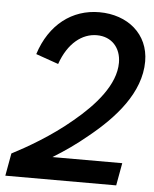

<svg xmlns="http://www.w3.org/2000/svg" viewBox="-63 -754 640 797"><g transform="rotate(5 257.5 -355.0)"><path d="M6 -94 -11 0H451L468 -94H177C226 -124 272 -156 320 -196C425 -281 526 -392 526 -523C526 -637 437 -710 319 -710C206 -710 113 -640 73 -514L167 -481C198 -570 256 -614 317 -614C379 -614 418 -570 418 -508C418 -416 338 -326 251 -254C166 -182 68 -126 6 -94Z"/></g></svg>

Font: Fixel Text 20240404 Medium
Style: Italic
Weight: 500
Width: 4
Italic angle: -10°
Designer: AlfaBravo + MacPaw
Foundry: Kyrylo Tkachov, Marchela Mozhyna, Serhii Makarenko, Maria Weinstein, Zakhar Kryvoshyya
Version: Version 1.211;Glyphs 3.2 (3225)